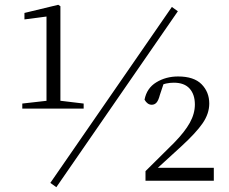

<svg xmlns="http://www.w3.org/2000/svg" viewBox="-20 -754 954 801"><path d="M73 -301V-322L179 -334H229L329 -322V-301ZM174 -301V-685L82 -673V-700L223 -734L232 -728V-301ZM587 0V-40L706 -158Q751 -204 772 -242Q793 -280 793 -318Q793 -360 771 -384.5Q749 -409 705 -409Q689 -409 672.5 -405.5Q656 -402 637 -393L666 -415L647 -358Q641 -335 633 -326Q625 -317 613 -317Q595 -317 583 -338Q592 -386 632 -410.5Q672 -435 723 -435Q789 -435 821 -402.5Q853 -370 853 -322Q853 -280 825.5 -240Q798 -200 737 -144L620 -37L631 -64L632 -54H872V0ZM215 27 190 9 697 -725 722 -707Z"/></svg>

Font: Noto Serif JP ExtraLight Light
Style: Regular
Weight: 300
Version: Version 2.003-H1;hotconv 1.1.1;makeotfexe 2.6.0